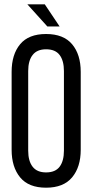

<svg xmlns="http://www.w3.org/2000/svg" viewBox="-20 -865 429 892"><path d="M188 -845H107L200 -742H257ZM194 -707C140 -707 99.8 -691.2 73.5 -659.5C47.2 -627.8 34 -585 34 -531V-169C34 -115.7 47.2 -73 73.5 -41C99.8 -9 140 7 194 7C248 7 288.3 -9 315 -41C341.7 -73 355 -115.7 355 -169V-531C355 -585 341.7 -627.8 315 -659.5C288.3 -691.2 248 -707 194 -707ZM194 -636C222.7 -636 243.7 -627.2 257 -609.5C270.3 -591.8 277 -567 277 -535V-165C277 -133 270.3 -108.2 257 -90.5C243.7 -72.8 222.7 -64 194 -64C166 -64 145.2 -72.8 131.5 -90.5C117.8 -108.2 111 -133 111 -165V-535C111 -567 117.8 -591.8 131.5 -609.5C145.2 -627.2 166 -636 194 -636Z"/></svg>

Font: SVN-Bebas Neue
Style: Regular
Weight: 400
Designer: Ryoichi Tsunekawa
Foundry: Ryoichi Tsunekawa
Version: Version 001.003